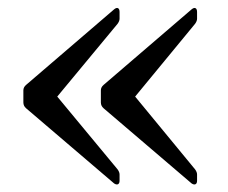

<svg xmlns="http://www.w3.org/2000/svg" viewBox="-20 -490 586 493"><path d="M486 -26Q486 -19 482 -17Q478 -15 472 -19L246 -212Q239 -218 239 -227V-258Q239 -266 246 -272L472 -466Q478 -471 482 -469Q486 -467 486 -459V-442Q486 -436 481 -429L327 -242L481 -55Q486 -48 486 -42ZM287 -26Q287 -19 283 -17Q279 -15 273 -19L47 -212Q40 -218 40 -227V-258Q40 -266 47 -272L273 -466Q279 -471 283 -469Q287 -467 287 -459V-442Q287 -436 282 -429L127 -242L282 -55Q287 -48 287 -42Z"/></svg>

Font: Zen Old Mincho
Style: Bold
Weight: 700
Designer: Yoshimichi Ohira
Foundry: Positype
Version: Version 1.500